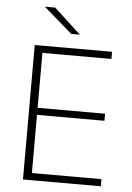

<svg xmlns="http://www.w3.org/2000/svg" viewBox="-57 -866 625 909"><g transform="rotate(5 256.0 -412.0)"><path d="M87 0V-639H126.5V0ZM99.5 0V-34H457V0ZM109 -310.5V-344H447V-310.5ZM98.5 -605V-639H454.5V-605ZM168 -824 295 -707V-706.5H254.5L120 -823V-824Z"/></g></svg>

Font: Anek Bangla
Style: Extra-light
Weight: 200
Designer: Sulekha Rajkumar (Bangla), Yesha Goshar (Latin)
Foundry: Ek Type
Version: Version 1.002;March 21, 2022;FontCreator 13.0.0.2683 64-bit